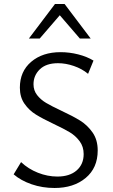

<svg xmlns="http://www.w3.org/2000/svg" viewBox="-20 -927 562 957"><path d="M248 -309Q193 -335 159 -356Q125 -377 102 -410Q79 -443 79 -490Q79 -571 135.5 -619Q192 -667 282 -667Q326 -667 369.5 -656Q413 -645 446 -625L419 -559Q389 -584 348.5 -598Q308 -612 269 -612Q210 -612 178.5 -581.5Q147 -551 147 -507Q147 -476 165 -453Q183 -430 210 -414Q237 -398 286 -375Q344 -348 380 -325.5Q416 -303 441.5 -266.5Q467 -230 467 -177Q467 -90 407 -40Q347 10 252 10Q191 10 137.5 -8.5Q84 -27 48 -58L85 -119Q121 -85 169 -66Q217 -47 266 -47Q327 -47 362 -77.5Q397 -108 397 -159Q397 -196 377 -223Q357 -250 328 -267.5Q299 -285 248 -309ZM278 -851 178 -735H124L254 -907H302L432 -735H378Z"/></svg>

Font: LXGW Bright GB
Style: Regular
Weight: 400
Designer: Christian Thalmann (Catharsis Fonts)
Foundry: LXGW / Christian Thalmann (Catharsis Fonts) / Fontworks Inc.
Version: Version 5.510